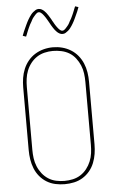

<svg xmlns="http://www.w3.org/2000/svg" viewBox="-63 -1003 626 1052"><g transform="rotate(-5 250.0 -476.5)"><path d="M250 8Q224 8 198.5 2.5Q173 -3 151 -16.5Q129 -30 112.5 -50Q96 -70 86.5 -94Q77 -118 73 -143.5Q69 -169 69 -195V-540Q69 -566 73 -591.5Q77 -617 87 -641Q97 -665 113.5 -685Q130 -705 152 -718.5Q174 -732 199 -738.5Q224 -745 250 -745Q276 -745 301 -738.5Q326 -732 348 -718.5Q370 -705 386.5 -685Q403 -665 413 -641Q423 -617 427 -591.5Q431 -566 431 -540V-195Q431 -169 427 -143.5Q423 -118 413.5 -94Q404 -70 387.5 -50Q371 -30 349 -16.5Q327 -3 301.5 2.5Q276 8 250 8ZM250 -10Q273 -10 296 -15Q319 -20 338.5 -32.5Q358 -45 372.5 -63.5Q387 -82 396 -104Q405 -126 408 -149Q411 -172 411 -195V-540Q411 -563 408 -586.5Q405 -610 396 -631.5Q387 -653 372.5 -672Q358 -691 338 -703Q318 -715 294.5 -720Q271 -725 248 -725Q225 -725 202 -719.5Q179 -714 160 -701.5Q141 -689 126.5 -670.5Q112 -652 103.5 -630.5Q95 -609 92 -586Q89 -563 89 -540V-195Q89 -172 92 -149Q95 -126 104 -104Q113 -82 127.5 -63.5Q142 -45 161.5 -32.5Q181 -20 204 -15Q227 -10 250 -10ZM310 -813Q301 -813 293.5 -817Q286 -821 280 -826.5Q274 -832 269 -838.5Q264 -845 259.5 -852Q255 -859 250.5 -866.5Q246 -874 242 -882Q239 -887 236.5 -891.5Q234 -896 231 -901Q228 -906 225.5 -910Q223 -914 220 -918Q217 -922 214 -926Q211 -930 207.5 -933.5Q204 -937 199.5 -940Q195 -943 190 -943Q185 -943 181 -940.5Q177 -938 174 -935Q171 -932 168 -928.5Q165 -925 161 -920.5Q157 -916 155.5 -913.5Q154 -911 152 -908Q150 -905 148.5 -901.5Q147 -898 145 -894.5Q143 -891 140.5 -887Q138 -883 136 -879Q134 -875 132 -870.5Q130 -866 127.5 -861Q125 -856 123 -850.5Q121 -845 118.5 -839.5Q116 -834 114 -828Q112 -822 109 -816L91 -822Q95 -834 99.5 -844Q104 -854 108 -863Q112 -872 116 -880.5Q120 -889 123.5 -896Q127 -903 131 -909.5Q135 -916 138.5 -921.5Q142 -927 147.5 -934Q153 -941 159.5 -946.5Q166 -952 173.5 -956.5Q181 -961 190 -961Q199 -961 206.5 -957Q214 -953 220 -947.5Q226 -942 231 -935.5Q236 -929 240.5 -922Q245 -915 249.5 -907.5Q254 -900 258 -893V-892Q261 -888 263.5 -883Q266 -878 269 -873Q272 -868 274.5 -864Q277 -860 280 -856Q283 -852 286 -848Q289 -844 292.5 -840.5Q296 -837 300.5 -834Q305 -831 310 -831Q315 -831 319 -833.5Q323 -836 326 -839Q329 -842 332 -845.5Q335 -849 339 -853.5Q343 -858 344.5 -860.5Q346 -863 348 -866Q350 -869 351.5 -872.5Q353 -876 355 -879.5Q357 -883 359.5 -887Q362 -891 364 -895Q366 -899 368 -903.5Q370 -908 372.5 -913Q375 -918 377 -923.5Q379 -929 381.5 -934.5Q384 -940 386 -946Q388 -952 391 -958L409 -952Q405 -940 400.5 -930Q396 -920 392 -911Q388 -902 384 -893.5Q380 -885 376.5 -878Q373 -871 369 -864.5Q365 -858 361.5 -852.5Q358 -847 352.5 -840Q347 -833 340.5 -827.5Q334 -822 326.5 -817.5Q319 -813 310 -813Z"/></g></svg>

Font: Iosevka Slab Thin
Style: Regular
Weight: 100
Monospace: yes
Designer: Belleve Invis
Foundry: Belleve Invis
Version: Version 11.1.0; ttfautohint (v1.8.3)